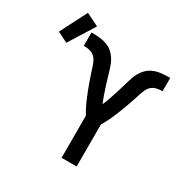

<svg xmlns="http://www.w3.org/2000/svg" viewBox="-307 -913 1030 1060"><g transform="rotate(30 208.0 -383.0)"><path d="M227 0V-268Q218 -283 210 -298Q202 -313 195 -328.5Q188 -344 181.5 -360Q175 -376 168.5 -392Q162 -408 156.5 -424Q151 -440 145 -456.5Q139 -473 134 -489Q129 -505 123.5 -521.5Q118 -538 110.5 -553.5Q103 -569 89.5 -579.5Q76 -590 59 -593.5Q42 -597 24 -597V-682Q52 -682 80.5 -679Q109 -676 134 -664Q159 -652 177 -629.5Q195 -607 204.5 -581Q214 -555 221.5 -528Q229 -501 237.5 -474.5Q246 -448 255 -421.5Q264 -395 275 -369Q286 -395 295 -421.5Q304 -448 312.5 -474.5Q321 -501 328.5 -528Q336 -555 345.5 -581Q355 -607 373 -629.5Q391 -652 416 -664Q441 -676 469.5 -679Q498 -682 526 -682V-597Q508 -597 491 -593.5Q474 -590 460.5 -579.5Q447 -569 439.5 -553.5Q432 -538 426.5 -521.5Q421 -505 416 -489Q411 -473 405 -456.5Q399 -440 393.5 -424Q388 -408 381.5 -392Q375 -376 368.5 -360Q362 -344 355 -328.5Q348 -313 340 -298Q332 -283 323 -268V0ZM-68 -563 -134 -596 -47 -766 34 -726Z"/></g></svg>

Font: Lode Dark Term
Style: Bold
Weight: 700
Monospace: yes
Designer: Belleve Invis
Foundry: Belleve Invis
Version: Version 29.2.0